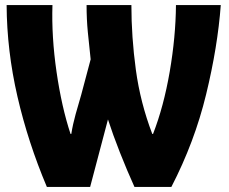

<svg xmlns="http://www.w3.org/2000/svg" viewBox="-20 -734 898 754"><path d="M334 0 404 -265Q423 -206 451 -135Q479 -64 508 0H653Q744 -176 789.5 -363.5Q835 -551 847 -714H671Q670 -589 646.5 -452.5Q623 -316 581 -208H578Q531 -331 513.5 -460Q496 -589 496 -714H320Q320 -658 325 -607Q330 -556 336 -501L299 -362Q288 -325 277 -285.5Q266 -246 260 -208H257Q222 -314 202 -452Q182 -590 186 -714H6Q7 -535 48.5 -355Q90 -175 164 0Z"/></svg>

Font: Noto Sans Display Condensed Black
Style: Regular
Weight: 900
Width: 3
Designer: Monotype Design team
Foundry: Monotype Imaging Inc.
Version: 1.000